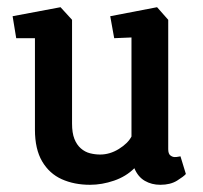

<svg xmlns="http://www.w3.org/2000/svg" viewBox="-20 -509 563 533"><path d="M230 4Q186 4 151.5 -11.5Q117 -27 97 -61Q77 -95 77 -149V-403H25L15 -464L148 -489L180 -454V-166Q180 -140 186.5 -123.5Q193 -107 204.5 -97Q216 -87 230 -83.5Q244 -80 258 -80Q285 -80 310 -95.5Q335 -111 345 -130V-405L297 -403L286 -464L416 -489L447 -454V-95Q447 -82 453 -77.5Q459 -73 465 -73Q471 -73 475 -74Q479 -75 481 -75L496 -26Q490 -19 471.5 -7.5Q453 4 425 4Q401 4 382 -7Q363 -18 353 -42Q330 -19 296.5 -7.5Q263 4 230 4Z"/></svg>

Font: Kreon Medium
Style: Regular
Weight: 500
Version: Version 2.002